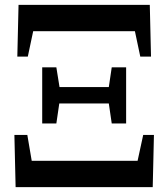

<svg xmlns="http://www.w3.org/2000/svg" viewBox="-20 -767 689 787"><path d="M44 0H606L611 -214H567L544 -108H110L92 -214H39ZM51 -535H94L116 -639H533L555 -535H599L594 -747H56ZM438 -261H497V-491H438L426 -410H224L211 -491H153V-261H211L223 -343H426Z"/></svg>

Font: Noto Serif CJK HK Black
Style: Regular
Weight: 900
Designer: Ryoko NISHIZUKA 西塚涼子 (kana & ideographs); Frank Grießhammer (Latin, Greek & Cyrillic); Wenlong ZHANG 张文龙 (bopomofo); San
Foundry: Adobe
Version: Version 2.001;hotconv 1.1.0;makeotfexe 2.6.0